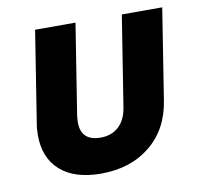

<svg xmlns="http://www.w3.org/2000/svg" viewBox="-67 -621 734 702"><g transform="rotate(-10 300.0 -270.0)"><path d="M50 -168Q50 -193 54 -214L107 -550H257L204 -215Q202 -197 202 -190Q202 -120 275 -120Q316 -120 342.5 -144.5Q369 -169 376 -215L429 -550H579L526 -214Q510 -109 437 -49.5Q364 10 254 10Q156 10 103 -37Q50 -84 50 -168Z"/></g></svg>

Font: JetBrains Mono Extra Bold
Style: Italic
Weight: 800
Italic angle: -9°
Monospace: yes
Designer: Philipp Nurullin, Konstantin Bulenkov
Foundry: JetBrains
Version: 2.002